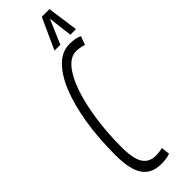

<svg xmlns="http://www.w3.org/2000/svg" viewBox="-302 -904 922 922"><g transform="rotate(-45 159.0 -443.0)"><path d="M150 10Q85 10 54.5 -34.5Q24 -79 24 -176Q24 -293 40 -390.5Q56 -488 85.5 -560Q115 -632 155.5 -671Q196 -710 245 -710Q264 -710 281.5 -707Q299 -704 311 -697L295 -654Q266 -663 244 -663Q207 -663 175.5 -626Q144 -589 121 -522.5Q98 -456 85 -369Q72 -282 72 -183Q72 -104 93.5 -70.5Q115 -37 159 -37Q186 -37 206 -43L211 1Q188 10 150 10ZM172 -738 244 -896H296L318 -738H280L265 -862L212 -738Z"/></g></svg>

Font: Georama ExtraCondensed Light
Style: Italic
Weight: 300
Width: 2
Italic angle: -9°
Designer: Jean-Baptiste Levee
Foundry: Production Type
Version: Version 1.000